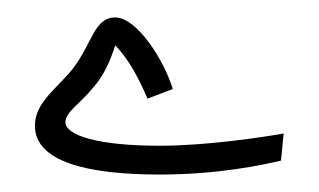

<svg xmlns="http://www.w3.org/2000/svg" viewBox="-20 -194 365 220"><path d="M163 6C230 6 281 -5 302 -10L305 -41C282 -37 217 -27 163 -27C92 -27 55 -39 55 -54C55 -66 72 -75 87 -94C99 -107 107 -126 112 -142C128 -126 140 -102 149 -81L178 -92C168 -125 137 -174 112 -174C88 -174 86 -145 64 -116C46 -93 20 -77 20 -50C20 -9 79 6 163 6Z"/></svg>

Font: Noto Sans Arabic UI Cn Lt
Style: Regular
Weight: 300
Width: 3
Designer: Monotype Design Team, Nadine Chahine and Nizar Qandah
Foundry: Monotype Imaging Inc.
Version: Version 2.010